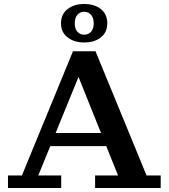

<svg xmlns="http://www.w3.org/2000/svg" viewBox="-20 -943 846 963"><path d="M20 0V-63H90L346 -686H459L715 -63H786V0H457V-63H572L353 -609H395L172 -63H287V0ZM209 -210V-276H540V-210ZM402 -730Q352 -730 319 -755.5Q286 -781 286 -826Q286 -872 319 -897.5Q352 -923 402 -923Q454 -923 486 -897.5Q518 -872 518 -826Q518 -781 486 -755.5Q454 -730 402 -730ZM402 -769Q424 -769 437 -784Q450 -799 450 -826Q450 -853 437 -868.5Q424 -884 402 -884Q381 -884 368 -868.5Q355 -853 355 -826Q355 -799 368 -784Q381 -769 402 -769Z"/></svg>

Font: Montagu Slab 120pt Medium
Style: Regular
Weight: 500
Designer: Florian Karsten
Foundry: Florian Karsten
Version: Version 1.000